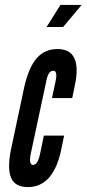

<svg xmlns="http://www.w3.org/2000/svg" viewBox="-20 -755 353 783"><path d="M93.5 8Q196.5 8 229 -141.5L241.5 -202H159L143 -126Q134 -82.5 114.5 -82.5Q97 -82.5 105 -126L169 -425.5Q177 -466.5 197 -466.5Q215.5 -466.5 207 -425.5L192 -355H274.5L285 -405.5Q317 -555 214 -555Q162.5 -555 130 -518Q97.5 -481 79 -400.5L25 -146.5Q9 -66.5 25.5 -29.2Q42 8 93.5 8ZM170 -645H237.5L313 -735H226.5Z"/></svg>

Font: League Gothic SemiCondensed Italic
Style: Regular
Weight: 400
Width: 4
Designer: The League of Moveable Type
Version: Version 1.600; ttfautohint (v1.8.3)